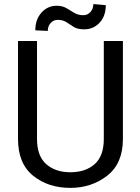

<svg xmlns="http://www.w3.org/2000/svg" viewBox="-20 -912 688 942"><path d="M489.3 -710.9H583V-230Q583 -109.9 505.9 -50Q428.7 9.8 325.2 9.8Q216.3 9.8 142.3 -50Q68.4 -109.9 68.4 -230V-710.9H161.6V-230Q161.6 -146.5 206.8 -106.7Q252 -66.9 325.2 -66.9Q399.4 -66.9 444.3 -106.7Q489.3 -146.5 489.3 -230ZM438 -892.1 499 -886.7Q499 -833 468.5 -800.5Q438 -768.1 393.6 -768.1Q360.4 -768.1 341.8 -779.8L306.6 -802.7Q289.6 -814.5 262.7 -814.5Q242.2 -814.5 228.3 -798.8Q214.4 -783.2 214.4 -760.3L153.3 -763.2Q153.3 -816.9 183.6 -850.3Q213.9 -883.8 258.3 -883.8Q286.1 -883.8 306.4 -871.8Q326.7 -859.9 344.2 -849.1Q363.3 -837.4 389.2 -837.4Q409.7 -837.4 423.8 -853.3Q438 -869.1 438 -892.1Z"/></svg>

Font: Roboto21382017
Style: Regular
Weight: 400
Designer: Christian Robertson
Foundry: Google
Version: Version 2.138; 2017